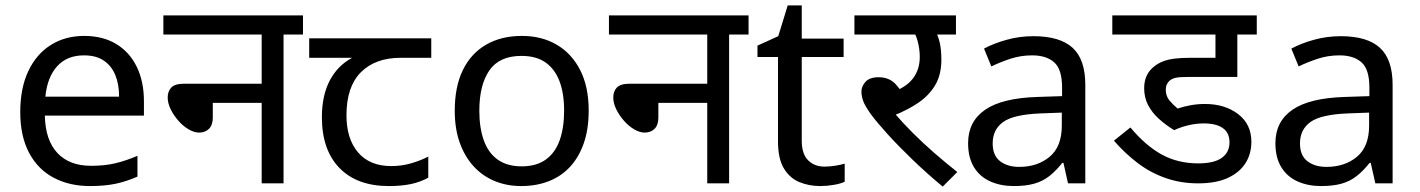

<svg xmlns="http://www.w3.org/2000/svg" viewBox="-20 -679 5258 711"><path d="M292 -546Q361 -546 410.5 -516Q460 -486 486.5 -431.5Q513 -377 513 -304V-251H146Q148 -160 192.5 -112.5Q237 -65 317 -65Q368 -65 407.5 -74.5Q447 -84 489 -102V-25Q448 -7 408 1.5Q368 10 313 10Q237 10 178.5 -21Q120 -52 87.5 -113.5Q55 -175 55 -264Q55 -352 84.5 -415Q114 -478 167.5 -512Q221 -546 292 -546ZM291 -474Q228 -474 191.5 -433.5Q155 -393 148 -321H421Q421 -367 407 -401Q393 -435 364.5 -454.5Q336 -474 291 -474Z M585 -622H1102V-551H1030V0H949V-298H768V-244Q768 -216 754 -202Q740 -188 717 -188Q699 -188 678.5 -200Q658 -212 640.5 -232Q623 -252 612 -274.5Q601 -297 601 -318Q601 -341 614.5 -355Q628 -369 662 -369H949V-551H585Z M1420 10Q1302 10 1237 -57Q1172 -124 1172 -245Q1172 -325 1201 -380.5Q1230 -436 1284 -465H1125V-537H1577V-465H1464Q1370 -465 1316.5 -411.5Q1263 -358 1263 -252Q1263 -165 1306 -114.5Q1349 -64 1429 -64Q1466 -64 1500 -73.5Q1534 -83 1566 -99V-21Q1537 -5 1502 2.5Q1467 10 1420 10Z M2160 -269Q2160 -202 2142.5 -150.5Q2125 -99 2092.5 -63Q2060 -27 2013.5 -8.5Q1967 10 1910 10Q1857 10 1812 -8.5Q1767 -27 1734 -63Q1701 -99 1682.5 -150.5Q1664 -202 1664 -269Q1664 -358 1694 -419.5Q1724 -481 1780 -513.5Q1836 -546 1913 -546Q1986 -546 2041.5 -513.5Q2097 -481 2128.5 -419.5Q2160 -358 2160 -269ZM1755 -269Q1755 -206 1771.5 -159.5Q1788 -113 1823 -88Q1858 -63 1912 -63Q1966 -63 2001 -88Q2036 -113 2052.5 -159.5Q2069 -206 2069 -269Q2069 -333 2052 -378Q2035 -423 2000.5 -447.5Q1966 -472 1911 -472Q1829 -472 1792 -418Q1755 -364 1755 -269Z M2235 -622H2752V-551H2680V0H2599V-298H2418V-244Q2418 -216 2404 -202Q2390 -188 2367 -188Q2349 -188 2328.5 -200Q2308 -212 2290.5 -232Q2273 -252 2262 -274.5Q2251 -297 2251 -318Q2251 -341 2264.5 -355Q2278 -369 2312 -369H2599V-551H2235Z M3033 -62Q3053 -62 3074 -65.5Q3095 -69 3108 -73V-6Q3094 1 3068 5.5Q3042 10 3018 10Q2976 10 2940.5 -4.5Q2905 -19 2883 -55Q2861 -91 2861 -156V-468H2785V-510L2862 -545L2897 -659H2949V-536H3104V-468H2949V-158Q2949 -109 2972.5 -85.5Q2996 -62 3033 -62Z M3414 -551 3442 -566Q3453 -550 3459.5 -523Q3466 -496 3466 -458Q3466 -402 3443 -363.5Q3420 -325 3380 -298Q3340 -271 3289 -251L3293 -259Q3323 -224 3360.5 -186.5Q3398 -149 3440 -112.5Q3482 -76 3525 -42L3471 12Q3412 -37 3360 -87Q3308 -137 3268 -181Q3228 -225 3205 -256Q3183 -287 3176.5 -305Q3170 -323 3170 -340Q3170 -359 3185 -376Q3200 -393 3234 -393Q3272 -393 3296 -368Q3320 -343 3339 -300L3277 -335Q3334 -354 3360 -387.5Q3386 -421 3386 -468Q3386 -497 3378.5 -525.5Q3371 -554 3360 -565L3405 -551H3144V-622H3520V-551Z M3807 -545Q3905 -545 3952 -502Q3999 -459 3999 -365V0H3935L3918 -76H3914Q3891 -47 3866.5 -27.5Q3842 -8 3810.5 1Q3779 10 3734 10Q3686 10 3647.5 -7Q3609 -24 3587 -59.5Q3565 -95 3565 -149Q3565 -229 3628 -272.5Q3691 -316 3822 -320L3913 -323V-355Q3913 -422 3884 -448Q3855 -474 3802 -474Q3760 -474 3722 -461.5Q3684 -449 3651 -433L3624 -499Q3659 -518 3707 -531.5Q3755 -545 3807 -545ZM3833 -259Q3733 -255 3694.5 -227Q3656 -199 3656 -148Q3656 -103 3683.5 -82Q3711 -61 3754 -61Q3822 -61 3867 -98.5Q3912 -136 3912 -214V-262Z M4438 -222Q4409 -222 4380 -215Q4351 -208 4328 -197Q4297 -216 4271.5 -239Q4246 -262 4231.5 -290Q4217 -318 4217 -352Q4217 -380 4227 -400Q4237 -420 4254 -433Q4269 -445 4287.5 -452Q4306 -459 4330.5 -462Q4355 -465 4388 -465H4481V-551H4099V-622H4634V-551H4562V-394H4378Q4347 -394 4334 -391Q4321 -388 4312 -381Q4305 -375 4301 -366.5Q4297 -358 4297 -347Q4297 -323 4311 -306.5Q4325 -290 4341 -277Q4364 -285 4390 -289.5Q4416 -294 4442 -294Q4516 -294 4565 -256.5Q4614 -219 4614 -154Q4614 -109 4592 -74.5Q4570 -40 4526.5 -20Q4483 0 4417 0Q4352 0 4295.5 -20Q4239 -40 4192 -76Q4145 -112 4105 -158L4166 -207Q4223 -139 4282.5 -106.5Q4342 -74 4417 -74Q4476 -74 4504.5 -94.5Q4533 -115 4533 -152Q4533 -187 4508.5 -204.5Q4484 -222 4438 -222Z M4945 -545Q5043 -545 5090 -502Q5137 -459 5137 -365V0H5073L5056 -76H5052Q5029 -47 5004.5 -27.5Q4980 -8 4948.5 1Q4917 10 4872 10Q4824 10 4785.5 -7Q4747 -24 4725 -59.5Q4703 -95 4703 -149Q4703 -229 4766 -272.5Q4829 -316 4960 -320L5051 -323V-355Q5051 -422 5022 -448Q4993 -474 4940 -474Q4898 -474 4860 -461.5Q4822 -449 4789 -433L4762 -499Q4797 -518 4845 -531.5Q4893 -545 4945 -545ZM4971 -259Q4871 -255 4832.5 -227Q4794 -199 4794 -148Q4794 -103 4821.5 -82Q4849 -61 4892 -61Q4960 -61 5005 -98.5Q5050 -136 5050 -214V-262Z"/></svg>

Font: hingl115
Style: Book
Weight: 400
Designer: Jelle Bosma - Monotype Design Team
Foundry: Monotype Imaging Inc.
Version: Version 2.003